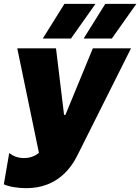

<svg xmlns="http://www.w3.org/2000/svg" viewBox="-39 -772 731 1001"><path d="M98 209C262 209 334 99 364 39L644 -520H445L302 -173H295L253 -520H51L164 25C136 48 107 52 86 52C52 52 29 41 9 26L-19 189C12 203 60 209 98 209ZM184 -571H331L459 -752H297ZM397 -571H544L672 -752H510Z"/></svg>

Font: Fixel Display 20240404 Black
Style: Italic
Weight: 900
Italic angle: -10°
Designer: AlfaBravo + MacPaw
Foundry: Kyrylo Tkachov, Marchela Mozhyna, Serhii Makarenko, Maria Weinstein, Zakhar Kryvoshyya
Version: Version 1.211;Glyphs 3.2 (3225)